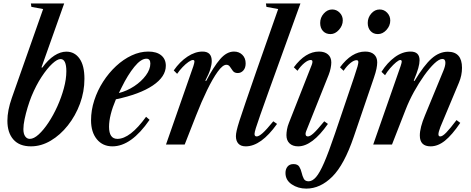

<svg xmlns="http://www.w3.org/2000/svg" viewBox="-20 -831 2710 1104"><path d="M158 10.5Q91.5 10.5 57 -28.8Q22.5 -68 22.5 -136.5Q22.5 -195.5 48 -268L228 -779L160.5 -791.5L157.5 -811H349L218.5 -443.5L223 -442Q256.5 -488 292 -511Q327.5 -534 361.5 -534Q409 -534 437.2 -494.2Q465.5 -454.5 465.5 -378Q465.5 -304 439.8 -234.5Q414 -165 370.2 -109.8Q326.5 -54.5 271.5 -22Q216.5 10.5 158 10.5ZM151.5 -32.5Q174.5 -32.5 202.5 -58Q230.5 -83.5 258.5 -125.8Q286.5 -168 309.8 -219.5Q333 -271 347.2 -323.5Q361.5 -376 361.5 -421.5Q361.5 -491.5 328 -491.5Q309.5 -491.5 280.2 -464.5Q251 -437.5 219.2 -389.2Q187.5 -341 161 -277Q149.5 -248.5 139 -214Q128.5 -179.5 121.5 -146.2Q114.5 -113 114.5 -88.5Q114.5 -61.5 124.8 -47Q135 -32.5 151.5 -32.5Z M626.5 10.5Q570.5 10.5 537 -30.2Q503.5 -71 503.5 -139.5Q503.5 -197 522 -254Q540.5 -311 573 -361.5Q605.5 -412 647.5 -451Q689.5 -490 737 -512.2Q784.5 -534.5 833 -534.5Q880.5 -534.5 907 -512.8Q933.5 -491 933.5 -453Q933.5 -390 858.8 -339.5Q784 -289 646.5 -260Q607 -167 607 -102Q607 -32.5 655 -32.5Q728 -32.5 820 -159.5L840 -142Q735 10.5 626.5 10.5ZM663.5 -296Q710.5 -308 752 -335.5Q793.5 -363 819 -397.8Q844.5 -432.5 844.5 -465.5Q844.5 -493.5 822 -493.5Q790.5 -493.5 752.5 -446.8Q714.5 -400 680 -329.5Z M934.5 0 1092 -451Q1098 -470 1098 -477Q1098 -486 1089.5 -486Q1080 -486 1063.8 -474.8Q1047.5 -463.5 1030 -445.2Q1012.5 -427 998.5 -406.5L979 -426Q1014 -476.5 1058 -505.5Q1102 -534.5 1144.5 -534.5Q1197.5 -534.5 1197.5 -480Q1197.5 -460 1189.5 -433.5Q1181.5 -407 1160.5 -367L1165.5 -365.5Q1208.5 -448 1246 -491.2Q1283.5 -534.5 1325.5 -534.5Q1354.5 -534.5 1373.5 -515.8Q1392.5 -497 1392.5 -466.5Q1392.5 -440.5 1379.2 -425.8Q1366 -411 1347 -411Q1328.5 -411 1319.2 -423Q1310 -435 1302.5 -446.8Q1295 -458.5 1281.5 -458.5Q1260.5 -458.5 1231.8 -418.8Q1203 -379 1170.8 -312.8Q1138.5 -246.5 1107.5 -167L1042 0Z M1393 10.5Q1365 10.5 1350.8 -5Q1336.5 -20.5 1336.5 -48Q1336.5 -60.5 1340.8 -80Q1345 -99.5 1357.2 -137.8Q1369.5 -176 1392.8 -244Q1416 -312 1454 -421.5L1579.5 -779L1512 -791.5L1509 -811H1707.5L1525 -306Q1494.5 -221 1476.8 -170.5Q1459 -120 1451.2 -94.8Q1443.5 -69.5 1443.5 -61Q1443.5 -46.5 1456 -46.5Q1468.5 -46.5 1490 -65.5Q1511.5 -84.5 1551.5 -133.5L1573 -118.5Q1481 10.5 1393 10.5Z M1880.5 -635Q1853.5 -635 1837.2 -652.5Q1821 -670 1821 -699Q1821 -730 1841.8 -753.2Q1862.5 -776.5 1890 -776.5Q1915 -776.5 1933 -758.2Q1951 -740 1951 -714Q1951 -684 1929 -659.5Q1907 -635 1880.5 -635ZM1694.5 10.5Q1663 10.5 1645 -6.5Q1627 -23.5 1627 -54Q1627 -67.5 1630.2 -86.5Q1633.5 -105.5 1641.5 -125L1772.5 -458Q1775 -464.5 1775.8 -468.8Q1776.5 -473 1776.5 -476.5Q1776.5 -486 1766.5 -486Q1751.5 -486 1730.5 -469Q1709.5 -452 1690.5 -424L1669.5 -444Q1736.5 -534.5 1814.5 -534.5Q1847 -534.5 1866 -518Q1885 -501.5 1885 -472Q1885 -458.5 1881.2 -439.2Q1877.5 -420 1870 -401L1740 -75.5Q1738 -70 1737.5 -66.8Q1737 -63.5 1737 -61Q1737 -46.5 1750.5 -46.5Q1763 -46.5 1783.2 -65Q1803.5 -83.5 1844.5 -133.5L1865.5 -118.5Q1775 10.5 1694.5 10.5Z M2153 -635Q2126.5 -635 2110.5 -652.8Q2094.5 -670.5 2094.5 -699Q2094.5 -730 2114.8 -753.2Q2135 -776.5 2163 -776.5Q2188.5 -776.5 2206.2 -757.8Q2224 -739 2224 -713Q2224 -683 2202.2 -659Q2180.5 -635 2153 -635ZM1741 253.5Q1694 253.5 1657.8 229.2Q1621.5 205 1621.5 163.5Q1621.5 141.5 1633.2 127Q1645 112.5 1667.5 112.5Q1691.5 112.5 1700.8 127.5Q1710 142.5 1714.5 162.2Q1719 182 1726.8 196.8Q1734.5 211.5 1755 211.5Q1776.5 211 1797.2 187.2Q1818 163.5 1843.8 104.2Q1869.5 45 1906 -62.5L2016 -387Q2031 -431.5 2035.8 -449Q2040.5 -466.5 2040.5 -474Q2040.5 -485 2030 -485Q2015 -485 1994.8 -468.5Q1974.5 -452 1955.5 -424L1935 -444Q2002 -534.5 2080 -534.5Q2113 -534.5 2131 -518Q2149 -501.5 2149 -472.5Q2149 -457.5 2144.8 -436Q2140.5 -414.5 2129.5 -382.5L2014.5 -45.5Q1959.5 116.5 1890.5 185Q1821.5 253.5 1741 253.5Z M2456 10.5Q2394 10.5 2394 -52Q2394 -97.5 2424 -168.5L2530 -425.5Q2541 -452.5 2541 -470Q2541 -492 2523.5 -492Q2505 -492 2477.5 -466Q2450 -440 2419.2 -397Q2388.5 -354 2360.2 -302.8Q2332 -251.5 2312.5 -201L2234 0H2126L2283.5 -451Q2286.5 -461 2288.2 -466.8Q2290 -472.5 2290 -476Q2290 -486 2282 -486Q2273.5 -486 2257.5 -472.8Q2241.5 -459.5 2224 -439.5Q2206.5 -419.5 2194 -398.5L2173.5 -418Q2206.5 -470.5 2250.2 -502.5Q2294 -534.5 2340.5 -534.5Q2392.5 -534.5 2392.5 -484.5Q2392.5 -465.5 2385 -438.8Q2377.5 -412 2359 -367L2363.5 -365.5Q2418 -456 2462 -494.8Q2506 -533.5 2555 -533.5Q2636.5 -533.5 2636.5 -441Q2636.5 -397.5 2619 -356L2512.5 -101.5Q2501 -71.5 2501 -59Q2501 -46.5 2511.5 -46.5Q2524.5 -46.5 2546.2 -69Q2568 -91.5 2605 -140.5L2626.5 -124.5Q2579 -54.5 2538.5 -22Q2498 10.5 2456 10.5Z"/></svg>

Font: Libre Caslon Condensed SemiBold Italic
Style: Regular
Weight: 600
Italic angle: -22.583°
Designer: Pablo Impallari, Rodrigo Fuenzalida, Katja Schimmel, Ertekin Erdin
Foundry: Pablo Impallari, Rodrigo Fuenzalida
Version: Version 2.000; ttfautohint (v1.8.4.7-5d5b);gftools[0.9.33]